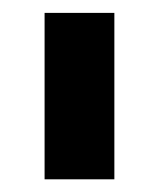

<svg xmlns="http://www.w3.org/2000/svg" viewBox="-20 -695 247 298"><path d="M49.2 -416.7V-675H157.5V-416.7Z"/></svg>

Font: Funnel Display Light
Style: Bold
Weight: 700
Version: Version 1.000